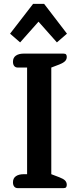

<svg xmlns="http://www.w3.org/2000/svg" viewBox="-20 -972 401 992"><path d="M32 -798 151 -952H208L326 -798L274 -753L179 -860L84 -753ZM47 -30Q47 -51 62 -61.5Q77 -72 103 -72H120V-623H72Q60 -623 53.5 -631Q47 -639 47 -653Q47 -674 62 -684.5Q77 -695 102 -695H308Q318 -695 321.5 -690.5Q325 -686 325 -678Q325 -665 316 -656Q307 -647 287 -639L245 -623V-72L287 -56Q308 -48 316.5 -39Q325 -30 325 -17Q325 -9 321.5 -4.5Q318 0 308 0H72Q60 0 53.5 -8Q47 -16 47 -30Z"/></svg>

Font: MaitreeSemiBold
Style: Regular
Weight: 600
Designer: CadsonDemak Team
Foundry: CadsonDemak
Version: Version 1.000